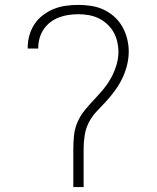

<svg xmlns="http://www.w3.org/2000/svg" viewBox="-20 -763 640 783"><path d="M279 0V-156Q279 -184 282 -212Q285 -240 296.5 -266Q308 -292 326 -314Q344 -336 363.5 -356.5Q383 -377 401 -398.5Q419 -420 432.5 -444.5Q446 -469 454.5 -496.5Q463 -524 463 -552Q463 -573 458 -594Q453 -615 442.5 -633Q432 -651 416 -665.5Q400 -680 381 -689Q362 -698 341 -701.5Q320 -705 299 -705Q279 -705 259 -702Q239 -699 220.5 -692Q202 -685 185.5 -672.5Q169 -660 158 -643.5Q147 -627 141.5 -607.5Q136 -588 136 -568V-565H93V-569Q93 -595 100 -619.5Q107 -644 121 -665Q135 -686 155.5 -701.5Q176 -717 199.5 -726.5Q223 -736 248.5 -739.5Q274 -743 299 -743Q325 -743 351.5 -739Q378 -735 402 -724Q426 -713 446 -695Q466 -677 479 -654Q492 -631 498.5 -605Q505 -579 505 -553Q505 -525 498 -497Q491 -469 479 -444Q467 -419 450.5 -396Q434 -373 415 -352Q396 -331 376 -310.5Q356 -290 343 -265Q330 -240 325.5 -212Q321 -184 321 -156V0Z"/></svg>

Font: Iosevka Aile Extralight
Style: Regular
Weight: 200
Designer: Belleve Invis
Foundry: Belleve Invis
Version: Version 31.1.0; ttfautohint (v1.8.4)